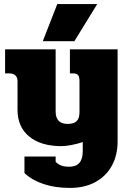

<svg xmlns="http://www.w3.org/2000/svg" viewBox="-20 -722 632 942"><path d="M261 -702H457L345 -520H190ZM100 127V46H253V72Q266 85 281.5 90.5Q297 96 320 96Q386 96 386 20V-25Q360 -16 330.5 -10.5Q301 -5 281 -5Q181 -5 123.5 -52Q66 -99 66 -183V-324Q66 -342 55.5 -352Q45 -362 24 -362H5V-480H253V-175Q253 -114 312 -114Q342 -114 356 -127.5Q370 -141 370 -172V-324Q370 -344 363.5 -353Q357 -362 337 -362H323V-480H557V-29Q557 40 528.5 91.5Q500 143 447.5 171.5Q395 200 323 200Q251 200 194 181Q137 162 100 127Z"/></svg>

Font: Pridi
Style: Bold
Weight: 700
Designer: Katatrad Team
Foundry: CadsonDemak
Version: Version 1.001